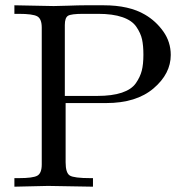

<svg xmlns="http://www.w3.org/2000/svg" viewBox="-20 -703 720 723"><path d="M34.2 0V-32.2H50.8Q104 -32.2 120.6 -41.5Q137.2 -50.8 137.2 -84V-599.1Q137.2 -632.3 120.1 -641.6Q103 -650.9 49.8 -650.9H34.2V-683.1Q168 -680.2 182.1 -680.2Q198.2 -680.2 237.1 -681.6Q275.9 -683.1 300.8 -683.1H370.1Q466.3 -683.1 525.9 -647.9Q566.9 -624 595 -584.5Q623 -544.9 623 -496.1Q623 -425.3 558.1 -370.1Q493.2 -314.9 379.9 -314.9H227.1V-91.8Q227.1 -51.8 242.9 -42Q258.8 -32.2 320.8 -32.2H330.1V0L161.1 -2.9ZM224.1 -341.8H346.2Q402.3 -341.8 438.7 -354Q475.1 -366.2 491.5 -389.6Q507.8 -413.1 513.9 -437Q520 -460.9 520 -497.1Q520 -531.2 514.9 -554.7Q509.8 -578.1 493.4 -602.1Q477.1 -626 440.9 -638.4Q404.8 -650.9 349.1 -650.9H293.9Q248 -650.9 236.1 -643.6Q224.1 -636.2 224.1 -608.9Z"/></svg>

Font: CMU Serif Upright Italic
Style: UprightItalic
Weight: 500
Version: Version 0.7.0